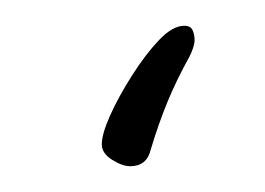

<svg xmlns="http://www.w3.org/2000/svg" viewBox="-20 -93 206 149"><path d="M81 36Q75 36 67 31Q59 26 59 19Q59 11 65.5 -3.5Q72 -18 82.5 -34.5Q93 -51 103.5 -62Q114 -73 123 -73Q128 -73 129.5 -69.5Q131 -66 131 -62Q131 -57 127 -49Q117 -31 110 -14Q103 3 97 23Q94 36 81 36Z"/></svg>

Font: Licorice
Style: Regular
Weight: 400
Designer: Robert E. Leuschke
Foundry: Robert E. Leuschke
Version: Version 1.010; ttfautohint (v1.8.3)